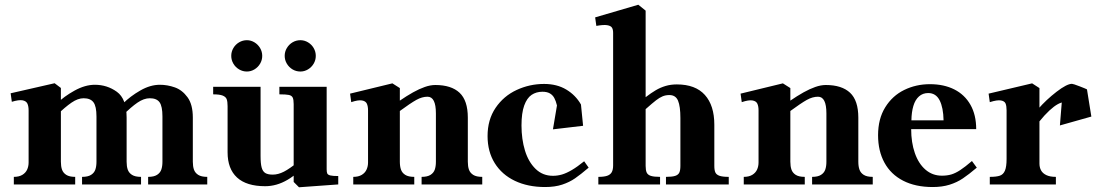

<svg xmlns="http://www.w3.org/2000/svg" viewBox="-20 -780 4640 812"><path d="M101 -93V-313Q101 -331 95.8 -342Q90.5 -353 75 -355.8Q59.5 -358.5 30 -349.5L25 -385.5L211 -428L237.5 -408V-96Q237.5 -76.5 242.2 -62.8Q247 -49 260.2 -40.5Q273.5 -32 298 -32V0H38.5V-32Q60.5 -32 74.5 -40.5Q88.5 -49 94.8 -62.8Q101 -76.5 101 -93ZM388 -96V-287.5Q388 -330.5 375.2 -347.5Q362.5 -364.5 333.5 -364.5Q309.5 -364.5 282.5 -346Q255.5 -327.5 220 -293V-342Q250.5 -372 295.2 -396.8Q340 -421.5 381 -421.5Q433 -421.5 474.2 -391.8Q515.5 -362 515.5 -283V-96Q515.5 -76.5 520.2 -62.8Q525 -49 538.2 -40.5Q551.5 -32 576.5 -32V0H327V-32Q352 -32 365.2 -40.5Q378.5 -49 383.2 -62.8Q388 -76.5 388 -96ZM667 -96V-287.5Q667 -330.5 654.8 -347.5Q642.5 -364.5 613.5 -364.5Q588.5 -364.5 561.5 -346Q534.5 -327.5 500 -293V-342Q531 -373 573.2 -397.2Q615.5 -421.5 656 -421.5Q688 -421.5 719.2 -410.5Q750.5 -399.5 773 -368.8Q795.5 -338 795.5 -283V-96Q795.5 -76.5 800.2 -62.8Q805 -49 818.2 -40.5Q831.5 -32 856.5 -32V0H606.5V-32Q631 -32 644.2 -40.5Q657.5 -49 662.2 -62.8Q667 -76.5 667 -96Z M942.5 -136V-331Q942.5 -350 938.8 -360.2Q935 -370.5 921.8 -375.8Q908.5 -381 881.5 -381V-413H1082V-120.5Q1082 -88.5 1086.5 -71.8Q1091 -55 1102 -48.2Q1113 -41.5 1133.5 -41.5Q1156.5 -41.5 1180.8 -54Q1205 -66.5 1239.5 -94.5L1243.5 -55Q1220 -33.5 1196.5 -19.8Q1173 -6 1149.2 0.8Q1125.5 7.5 1101.5 7.5Q1022.5 7.5 982.5 -29.2Q942.5 -66 942.5 -136ZM1222 -10.5V-339.5Q1222 -359 1217.8 -367.5Q1213.5 -376 1201.5 -378.5Q1189.5 -381 1161.5 -381V-413H1361.5V-64Q1361.5 -51.5 1364.2 -46Q1367 -40.5 1377.2 -38Q1387.5 -35.5 1410.5 -35.5V0L1244.5 12ZM1184 -543.8Q1184 -561.5 1193.1 -576.8Q1202.2 -592 1217.2 -601Q1232.3 -610 1250.5 -610Q1267.5 -610 1282.6 -601Q1297.7 -592 1306.6 -576.8Q1315.5 -561.5 1315.5 -543.6Q1315.5 -525.8 1306.5 -510.6Q1297.5 -495.5 1282.5 -486.5Q1267.5 -477.5 1250.5 -477.5Q1232.3 -477.5 1217.2 -486.5Q1202.2 -495.5 1193.1 -510.7Q1184 -526 1184 -543.8ZM958 -543.8Q958 -561.5 967 -576.8Q976 -592 991.2 -601Q1006.5 -610 1024.1 -610Q1041 -610 1056 -601Q1070.9 -592 1080 -576.8Q1089 -561.5 1089 -543.6Q1089 -525.8 1080 -510.6Q1071 -495.5 1056.1 -486.5Q1041.2 -477.5 1024 -477.5Q1006.5 -477.5 991.2 -486.5Q976 -495.5 967 -510.7Q958 -526 958 -543.8Z M1823.5 -96V-300.5Q1823.5 -371 1788 -371Q1765 -371 1740.8 -357.5Q1716.5 -344 1668 -308.5V-352.5Q1701 -375 1727 -389.5Q1753 -404 1776.5 -412.2Q1800 -420.5 1821 -420.5Q1888.5 -420.5 1923.5 -387.8Q1958.5 -355 1958.5 -282.5V-96Q1958.5 -76.5 1963.2 -62.8Q1968 -49 1981.2 -40.5Q1994.5 -32 2019.5 -32V0H1763V-32Q1787.5 -32 1800.8 -40.5Q1814 -49 1818.8 -62.8Q1823.5 -76.5 1823.5 -96ZM1536.5 -93V-313.5Q1536.5 -330.5 1531.5 -341.5Q1526.5 -352.5 1510.8 -355.2Q1495 -358 1465.5 -348L1460.5 -384L1639.5 -427.5L1671 -407.5V-96Q1671 -76.5 1675.8 -62.8Q1680.5 -49 1693.8 -40.5Q1707 -32 1732 -32V0H1474V-32Q1496 -32 1510 -40.5Q1524 -49 1530.2 -62.8Q1536.5 -76.5 1536.5 -93Z M2042 -204.5Q2042 -274 2076 -324Q2110 -374 2165 -399.5Q2220 -425 2281 -425Q2335.5 -425 2375 -401.2Q2414.5 -377.5 2437 -338L2446 -248L2318.5 -233L2335.5 -334Q2331 -353 2324.2 -365.5Q2317.5 -378 2305.5 -385Q2293.5 -392 2274 -392Q2248 -392 2228.2 -378.8Q2208.5 -365.5 2197 -333.8Q2185.5 -302 2185.5 -249.5Q2185.5 -191.5 2200.2 -143.2Q2215 -95 2245 -65.8Q2275 -36.5 2318.5 -36.5Q2338 -36.5 2356.8 -42Q2375.5 -47.5 2398.5 -61Q2421.5 -74.5 2450.5 -98L2469.5 -71Q2435.5 -42 2412 -25.8Q2388.5 -9.5 2357.5 0.8Q2326.5 11 2285 11Q2212.5 11 2157.5 -15.2Q2102.5 -41.5 2072.2 -90.2Q2042 -139 2042 -204.5Z M2573 -80.5V-641Q2573 -655.5 2568 -663.2Q2563 -671 2547.8 -673.5Q2532.5 -676 2502 -670.5L2497 -706.5L2679.5 -760L2710.5 -735V-369Q2734 -387 2753.5 -398.5Q2773 -410 2795 -416.5Q2817 -423 2842.5 -423Q2921 -423 2961 -378.5Q3001 -334 3001 -252.5V-78.5Q3001 -60 3005.5 -50.5Q3010 -41 3023 -36.5Q3036 -32 3062 -32V0H2796.5V-32Q2822.5 -32 2835.5 -36.2Q2848.5 -40.5 2853 -50.2Q2857.5 -60 2857.5 -78.5V-281Q2857.5 -330.5 2847.5 -354.2Q2837.5 -378 2811 -378Q2795 -378 2782 -372.5Q2769 -367 2754.8 -356Q2740.5 -345 2710.5 -318.5V-78.5Q2710.5 -60 2715 -50.2Q2719.5 -40.5 2732.5 -36.2Q2745.5 -32 2771.5 -32V0H2510.5V-32Q2534 -32 2547.5 -36.5Q2561 -41 2567 -51.5Q2573 -62 2573 -80.5Z M3475 -96V-300.5Q3475 -371 3439.5 -371Q3416.5 -371 3392.2 -357.5Q3368 -344 3319.5 -308.5V-352.5Q3352.5 -375 3378.5 -389.5Q3404.5 -404 3428 -412.2Q3451.5 -420.5 3472.5 -420.5Q3540 -420.5 3575 -387.8Q3610 -355 3610 -282.5V-96Q3610 -76.5 3614.8 -62.8Q3619.5 -49 3632.8 -40.5Q3646 -32 3671 -32V0H3414.5V-32Q3439 -32 3452.2 -40.5Q3465.5 -49 3470.2 -62.8Q3475 -76.5 3475 -96ZM3188 -93V-313.5Q3188 -330.5 3183 -341.5Q3178 -352.5 3162.2 -355.2Q3146.5 -358 3117 -348L3112 -384L3291 -427.5L3322.5 -407.5V-96Q3322.5 -76.5 3327.2 -62.8Q3332 -49 3345.2 -40.5Q3358.5 -32 3383.5 -32V0H3125.5V-32Q3147.5 -32 3161.5 -40.5Q3175.5 -49 3181.8 -62.8Q3188 -76.5 3188 -93Z M3693.5 -208Q3693.5 -277.5 3723.8 -326.2Q3754 -375 3804 -399.5Q3854 -424 3913 -424Q3972 -424 4016 -401.8Q4060 -379.5 4084.2 -336.8Q4108.5 -294 4108.5 -234H3833.5Q3833.5 -177.5 3849 -132.8Q3864.5 -88 3894 -62.5Q3923.5 -37 3963.5 -37Q3985.5 -37 4003.2 -42.2Q4021 -47.5 4041.2 -60.8Q4061.5 -74 4090.5 -99L4111 -71Q4077.5 -42.5 4052.2 -25.5Q4027 -8.5 3995.8 1.2Q3964.5 11 3924.5 11Q3851.5 11 3799.5 -15.8Q3747.5 -42.5 3720.5 -92Q3693.5 -141.5 3693.5 -208ZM3905.5 -386.5Q3882.5 -386.5 3866.5 -372.2Q3850.5 -358 3842.8 -332Q3835 -306 3834.5 -271H3970.5Q3969.5 -325 3953.8 -355.8Q3938 -386.5 3905.5 -386.5Z M4237 -108V-313.5Q4237 -331.5 4232.8 -342Q4228.5 -352.5 4213 -355.2Q4197.5 -358 4166 -348L4161 -384L4345 -427.5L4376 -407.5V-88.5Q4376 -72 4382.8 -59.5Q4389.5 -47 4405 -39.5Q4420.5 -32 4445.5 -32V0H4166V-32Q4194 -32 4208.5 -37Q4223 -42 4230 -58.2Q4237 -74.5 4237 -108ZM4513.5 -425.5Q4518.5 -425.5 4545.8 -415Q4573 -404.5 4577 -402L4483.5 -348.5Q4470.5 -348.5 4454.2 -339.8Q4438 -331 4418 -312.5Q4398 -294 4375 -265.5L4370.5 -319Q4404.5 -358 4448.2 -391.8Q4492 -425.5 4513.5 -425.5ZM4473.5 -385 4577 -402 4595.5 -287 4462.5 -249.5Z"/></svg>

Font: Didactic
Style: Regular
Weight: 400
Designer: Tyler Finck
Foundry: Etcetera Type Co
Version: Version 3.007;FEAKit 1.0